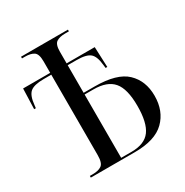

<svg xmlns="http://www.w3.org/2000/svg" viewBox="-164 -848 948 982"><g transform="rotate(-30 309.5 -357.0)"><path d="M93 0V-10H111Q144 -10 162.5 -23Q181 -36 181 -82V-557H136Q79 -557 56.5 -538Q34 -519 29 -465L27 -448H17L21 -568H181V-636Q181 -680 162.5 -692Q144 -704 112 -704H93V-714H370V-704H348Q315 -704 296.5 -692Q278 -680 278 -637V-568H444L449 -448H439L437 -465Q432 -519 410 -538Q388 -557 330 -557H278V-394H343Q474 -394 529.5 -341Q585 -288 585 -200Q585 -110 529 -55Q473 0 353 0ZM339 -10Q417 -10 450 -55Q483 -100 483 -199Q483 -299 447 -341.5Q411 -384 330 -384H278V-10Z"/></g></svg>

Font: Noto Serif Display SemiCondensed
Style: Regular
Weight: 400
Width: 4
Designer: Monotype Design Team
Foundry: Monotype Imaging Inc.
Version: Version 2.009